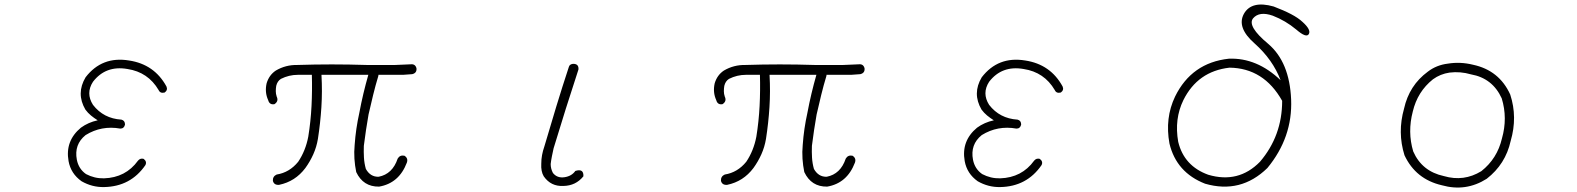

<svg xmlns="http://www.w3.org/2000/svg" viewBox="-20 -835 7040 857"><path d="M556 -565Q669 -548 723 -449Q730 -433 715 -422Q695 -417 688 -433Q641 -513 549 -527Q452 -544 395 -470Q362 -419 395 -367Q442 -306 522 -301Q538 -297 538 -279Q534 -261 517 -261Q433 -276 362 -232Q310 -190 323 -122Q331 -81 364 -58Q402 -38 444 -39Q541 -42 596 -118Q606 -130 621 -126Q637 -114 629 -98Q563 -2 444 0Q391 1 344 -26Q296 -60 286 -116Q270 -206 341 -265Q374 -289 416 -298Q400 -308 386 -319.5Q372 -331 361 -346Q319 -418 362 -490Q435 -585 556 -565Z M1814 -548Q1834 -550 1839 -530Q1841 -509 1820 -504Q1783 -500 1744 -501H1669V-497Q1656 -454 1645.5 -411Q1635 -368 1625 -324Q1613 -256 1604 -184Q1603 -157 1604.5 -131.5Q1606 -106 1613 -81Q1633 -45 1670 -46Q1732 -58 1755 -127Q1765 -144 1785 -140Q1803 -129 1796 -109Q1761 -17 1672 -2Q1601 -1 1570 -67Q1564 -96 1562 -126.5Q1560 -157 1563 -188Q1568 -260 1584 -332Q1592 -375 1602 -417Q1612 -459 1624 -501H1415V-499Q1419 -427 1414.5 -356.5Q1410 -286 1399 -215Q1393 -179 1378.5 -146.5Q1364 -114 1343 -85Q1298 -25 1226 -10Q1203 -8 1198 -28Q1197 -48 1215 -56Q1272 -65 1311 -113Q1344 -162 1356 -225Q1367 -293 1370.5 -362Q1374 -431 1372 -501H1309Q1270 -501 1234 -483Q1218 -473 1213 -452Q1211 -440 1211 -428Q1211 -416 1215 -404Q1225 -383 1205 -370Q1183 -366 1177 -388Q1161 -423 1170 -463Q1181 -500 1211 -520Q1255 -546 1307 -545Q1460 -550 1616 -545H1744Q1762 -546 1779.5 -546.5Q1797 -547 1814 -548Z M2537 -550Q2564 -551 2562 -525Q2533 -437 2505.5 -349.5Q2478 -262 2451 -173Q2447 -155 2443.5 -137.5Q2440 -120 2438 -103Q2438 -82 2448 -63Q2467 -39 2500 -44Q2532 -49 2548 -72Q2586 -84 2584 -48Q2550 -6 2495 -5Q2439 -2 2407 -48Q2394 -70 2396 -104Q2396 -124 2399.5 -143Q2403 -162 2410 -182Q2436 -271 2463 -359.5Q2490 -448 2519 -536Q2522 -548 2537 -550Z M3814 -548Q3834 -550 3839 -530Q3841 -509 3820 -504Q3783 -500 3744 -501H3669V-497Q3656 -454 3645.5 -411Q3635 -368 3625 -324Q3613 -256 3604 -184Q3603 -157 3604.5 -131.5Q3606 -106 3613 -81Q3633 -45 3670 -46Q3732 -58 3755 -127Q3765 -144 3785 -140Q3803 -129 3796 -109Q3761 -17 3672 -2Q3601 -1 3570 -67Q3564 -96 3562 -126.5Q3560 -157 3563 -188Q3568 -260 3584 -332Q3592 -375 3602 -417Q3612 -459 3624 -501H3415V-499Q3419 -427 3414.5 -356.5Q3410 -286 3399 -215Q3393 -179 3378.5 -146.5Q3364 -114 3343 -85Q3298 -25 3226 -10Q3203 -8 3198 -28Q3197 -48 3215 -56Q3272 -65 3311 -113Q3344 -162 3356 -225Q3367 -293 3370.5 -362Q3374 -431 3372 -501H3309Q3270 -501 3234 -483Q3218 -473 3213 -452Q3211 -440 3211 -428Q3211 -416 3215 -404Q3225 -383 3205 -370Q3183 -366 3177 -388Q3161 -423 3170 -463Q3181 -500 3211 -520Q3255 -546 3307 -545Q3460 -550 3616 -545H3744Q3762 -546 3779.5 -546.5Q3797 -547 3814 -548Z M4556 -565Q4669 -548 4723 -449Q4730 -433 4715 -422Q4695 -417 4688 -433Q4641 -513 4549 -527Q4452 -544 4395 -470Q4362 -419 4395 -367Q4442 -306 4522 -301Q4538 -297 4538 -279Q4534 -261 4517 -261Q4433 -276 4362 -232Q4310 -190 4323 -122Q4331 -81 4364 -58Q4402 -38 4444 -39Q4541 -42 4596 -118Q4606 -130 4621 -126Q4637 -114 4629 -98Q4563 -2 4444 0Q4391 1 4344 -26Q4296 -60 4286 -116Q4270 -206 4341 -265Q4374 -289 4416 -298Q4400 -308 4386 -319.5Q4372 -331 4361 -346Q4319 -418 4362 -490Q4435 -585 4556 -565Z M5665 -806Q5710 -789 5742.5 -772Q5775 -755 5794 -737Q5833 -702 5822 -683Q5811 -664 5766 -703Q5718 -743 5661 -765Q5601 -786 5573 -753Q5546 -718 5641 -639Q5736 -558 5743 -391Q5750 -222 5637 -85Q5518 31 5359 -15Q5231 -65 5200 -194Q5179 -308 5225 -404Q5299 -555 5465 -573Q5590 -578 5696 -477Q5661 -569 5580 -641Q5499 -712 5532 -773Q5566 -834 5665 -806ZM5468 -533Q5326 -517 5262 -388Q5221 -304 5239 -202Q5265 -94 5373 -55Q5508 -15 5604 -113Q5703 -229 5703 -385Q5621 -531 5468 -533Z M6443 -551Q6498 -560 6555 -546Q6672 -521 6721 -413Q6754 -312 6723 -206Q6700 -102 6616 -37Q6523 22 6416 -8Q6299 -35 6249 -142Q6217 -244 6247 -350Q6270 -454 6353 -515Q6392 -545 6443 -551ZM6450 -511Q6409 -505 6376 -481Q6307 -426 6286 -337Q6262 -246 6288 -159Q6327 -70 6425 -49Q6514 -23 6592 -71Q6663 -127 6684 -217Q6710 -308 6683 -396Q6642 -486 6546 -503Q6498 -517 6450 -511Z"/></svg>

Font: Yomogi
Style: Regular
Weight: 400
Designer: satsuyako
Foundry: satsuyako
Version: Version 3.100